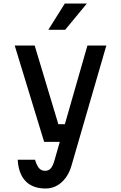

<svg xmlns="http://www.w3.org/2000/svg" viewBox="-20 -860 690 1096"><path d="M64 -600H178L313 -151H378L351 -50H232ZM587 -600 387 89Q369 148 330 182Q291 216 240 216Q167 216 126.5 174.5Q86 133 81 52H180Q190 85 203 100Q216 115 237 115Q257 115 269 102Q281 89 290 59L479 -600ZM256 -690 350 -840H476L352 -690Z"/></svg>

Font: Martian Mono SemiCondensed
Style: Regular
Weight: 400
Width: 4
Designer: Roman Shamin
Foundry: Evil Martians
Version: Version 1.000